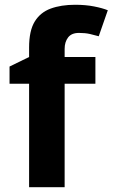

<svg xmlns="http://www.w3.org/2000/svg" viewBox="-20 -785 472 805"><path d="M380 -434H251V0H102V-434H20V-506L102 -546V-586Q102 -656 125.5 -694.5Q149 -733 192.5 -749Q236 -765 295 -765Q339 -765 374.5 -758Q410 -751 432 -742L394 -633Q377 -638 357 -642.5Q337 -647 311 -647Q280 -647 265.5 -628Q251 -609 251 -580V-546H380Z"/></svg>

Font: RS Noto Sans
Style: Bold
Weight: 700
Designer: Monotype Design Team
Foundry: Monotype Imaging Inc.
Version: Version 3.10